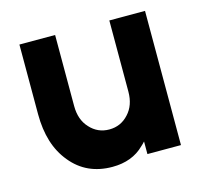

<svg xmlns="http://www.w3.org/2000/svg" viewBox="-81 -590 732 691"><g transform="rotate(-15 285.0 -244.0)"><path d="M47 -500V-240Q47 -184 61 -138.5Q75 -93 104 -58Q161 12 257 12Q331 12 376 -33Q380 -36 383 -39.5Q386 -43 390 -47V0H515V-500H382V-235Q382 -184 353 -153Q324 -121 281 -121Q238 -121 209 -153Q180 -184 180 -235V-500Z"/></g></svg>

Font: Unageo
Style: Bold
Weight: 700
Designer: Richard Sepsi
Foundry: Richard Sepsi
Version: Version 2.000